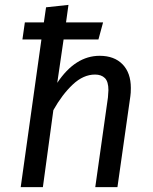

<svg xmlns="http://www.w3.org/2000/svg" viewBox="-20 -768 629 788"><path d="M517 -407Q517 -385 515 -373L462 0H371L423 -368Q425 -390 425 -398Q425 -433 410.5 -447.5Q396 -462 370 -462Q322 -462 278.5 -421Q235 -380 199 -316L156 0H65L150 -606H72L82 -676H160L169 -738L261 -748L251 -676H403L384 -606H241L215 -428Q289 -539 389 -539Q449 -539 483 -504Q517 -469 517 -407Z"/></svg>

Font: Fira Sans
Style: Italic
Weight: 400
Italic angle: -8°
Designer: bBox Type GmbH & Carrois Corporate GbR & Edenspiekermann AG
Foundry: bBox Type GmbH & Carrois Corporate GbR & Edenspiekermann AG
Version: Version 4.301